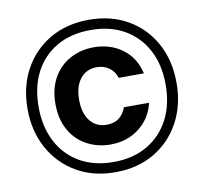

<svg xmlns="http://www.w3.org/2000/svg" viewBox="-79 -795 945 887"><g transform="rotate(-10 393.0 -351.5)"><path d="M393 6Q289 6 210.5 -40Q132 -86 87.5 -167Q43 -248 43 -352Q43 -457 87.5 -537.5Q132 -618 210.5 -663.5Q289 -709 393 -709Q497 -709 575.5 -663.5Q654 -618 698 -537.5Q742 -457 742 -352Q742 -248 698 -167Q654 -86 575.5 -40Q497 6 393 6ZM393 -124Q332 -124 281.5 -151.5Q231 -179 202.5 -230.5Q174 -282 174 -352Q174 -423 202.5 -474Q231 -525 281.5 -552.5Q332 -580 393 -580Q471 -580 527.5 -538Q584 -496 601 -421H483Q473 -452 448.5 -469.5Q424 -487 390 -487Q360 -487 336.5 -472Q313 -457 299 -427Q285 -397 285 -352Q285 -307 299 -277Q313 -247 336.5 -232Q360 -217 390 -217Q427 -217 449.5 -234.5Q472 -252 483 -283H601Q584 -211 527.5 -167.5Q471 -124 393 -124ZM393 -42Q485 -42 552 -81.5Q619 -121 655 -190.5Q691 -260 691 -352Q691 -446 654.5 -515Q618 -584 551.5 -622.5Q485 -661 393 -661Q301 -661 234 -622.5Q167 -584 131 -515Q95 -446 95 -352Q95 -260 131 -190Q167 -120 234 -81Q301 -42 393 -42Z"/></g></svg>

Font: DM Sans 36pt
Style: Bold
Weight: 700
Version: Version 4.004;gftools[0.9.30]